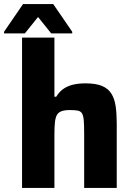

<svg xmlns="http://www.w3.org/2000/svg" viewBox="-47 -929 658 949"><path d="M62 0V-743H222V-451H231Q246 -476 267.5 -490.5Q289 -505 316 -511Q343 -517 375 -517Q426 -517 456.5 -504.5Q487 -492 503 -467Q519 -442 524.5 -405Q530 -368 530 -319V0H369V-270Q369 -311 367 -334.5Q365 -358 358 -369Q351 -380 336.5 -382.5Q322 -385 298 -385Q273 -385 257.5 -379.5Q242 -374 234.5 -361Q227 -348 224.5 -324.5Q222 -301 222 -266V0ZM-27 -764V-772L67 -909H216L310 -772V-764H206L141 -845L76 -764Z"/></svg>

Font: Saira Thin
Style: Bold
Weight: 700
Version: Version 1.101